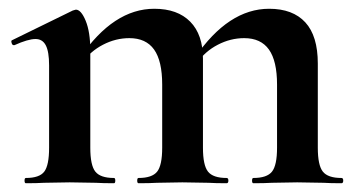

<svg xmlns="http://www.w3.org/2000/svg" viewBox="-20 -418 817 438"><path d="M558 -12Q589 -12 600.5 -26.5Q612 -41 612 -81V-225Q612 -279 593.5 -305Q575 -331 537 -331Q506 -331 477 -316Q448 -301 430 -275L425 -287Q501 -398 594 -398Q648 -398 676.5 -367Q705 -336 705 -273V-81Q705 -41 716.5 -26.5Q728 -12 759 -12Q763 -12 763 -6Q763 0 759 0Q733 0 718 -1L658 -2L600 -1Q584 0 558 0Q555 0 555 -6Q555 -12 558 -12ZM296 -12Q327 -12 338.5 -26.5Q350 -41 350 -81V-225Q350 -279 331.5 -305Q313 -331 275 -331Q244 -331 215 -316Q186 -301 168 -275L163 -287Q239 -398 332 -398Q385 -398 414 -368.5Q443 -339 443 -284V-81Q443 -41 454.5 -26.5Q466 -12 497 -12Q501 -12 501 -6Q501 0 497 0Q471 0 456 -1L396 -2L338 -1Q322 0 296 0Q293 0 293 -6Q293 -12 296 -12ZM39 -12Q70 -12 81 -26.5Q92 -41 92 -81V-269Q92 -300 84.5 -314.5Q77 -329 61 -329Q44 -329 13 -315H11Q8 -315 6.5 -320Q5 -325 7 -326L146 -394Q152 -396 153 -396Q165 -396 175.5 -370.5Q186 -345 186 -303V-81Q186 -41 197.5 -26.5Q209 -12 240 -12Q243 -12 243 -6Q243 0 240 0Q214 0 199 -1L139 -2L80 -1Q65 0 39 0Q36 0 36 -6Q36 -12 39 -12Z"/></svg>

Font: Cormorant Infant
Style: Bold
Weight: 700
Designer: Christian Thalmann (Catharsis Fonts)
Foundry: Catharsis Fonts
Version: Version 4.000